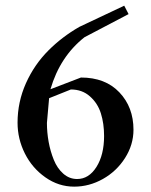

<svg xmlns="http://www.w3.org/2000/svg" viewBox="-20 -660 542 689"><path d="M425.8 -639.6 441.4 -609.4 283.2 -526.4Q195.3 -457 161.1 -339.8L270.5 -381.8Q357.9 -381.8 408.4 -328.6Q459 -275.4 459 -194.3Q459 -140.6 428.7 -93Q398.4 -45.4 349.4 -17.8Q300.3 9.8 246.1 9.8Q190.4 9.8 143.1 -23.4Q95.7 -56.6 69.3 -109.1Q43 -161.6 43 -219.7Q43 -293.9 73 -361.1Q103 -428.2 154.3 -479.5Q202.6 -527.8 264.6 -563.5ZM234.4 -338.9 156.2 -307.6 148.4 -218.8Q148.4 -185.1 154.5 -151.1Q160.6 -117.2 173.1 -86.4Q185.5 -55.7 207.3 -36.6Q229 -17.6 256.8 -17.6Q298.8 -17.6 326.2 -61Q353.5 -104.5 353.5 -171.9Q353.5 -216.8 342 -253.2Q330.6 -289.6 302.7 -314.2Q274.9 -338.9 234.4 -338.9Z"/></svg>

Font: Comprehension SemiBold
Style: Regular
Weight: 600
Designer: Alfredo Marco Pradil
Foundry: Alfredo Marco Pradil
Version: 1.0